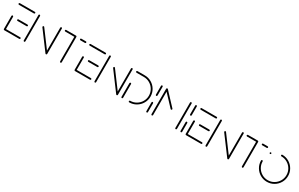

<svg xmlns="http://www.w3.org/2000/svg" viewBox="203 -1855 4966 3190"><g transform="rotate(30 2686.0 -259.5)"><path d="M34.4 -16.3V-267.4Q34.4 -273.7 38.9 -278.1Q43.3 -282.6 49.6 -282.6Q55.9 -282.6 60.6 -278.1Q65.2 -273.7 65.2 -267.4V-16.3ZM354.1 -15.6Q354.1 -9.3 349.6 -4.8Q345.2 -0.4 338.9 -0.4H49.6Q43.3 -0.4 38.9 -4.8Q34.4 -9.3 34.4 -15.6Q34.4 -21.9 38.9 -26.5Q43.3 -31.1 49.6 -31.1H338.9Q345.2 -31.1 349.6 -26.5Q354.1 -21.9 354.1 -15.6ZM149.3 -259.3Q149.3 -265.6 153.7 -270Q158.1 -274.4 164.4 -274.4H338.9Q345.2 -274.4 349.6 -270Q354.1 -265.6 354.1 -259.3Q354.1 -253 349.6 -248.3Q345.2 -243.7 338.9 -243.7H164.4Q158.1 -243.7 153.7 -248.3Q149.3 -253 149.3 -259.3ZM34.4 -503.3Q34.4 -509.6 38.9 -514.3Q43.3 -518.9 49.6 -518.9H338.9Q345.2 -518.9 349.6 -514.3Q354.1 -509.6 354.1 -503.3Q354.1 -497 349.6 -492.6Q345.2 -488.1 338.9 -488.1H49.6Q43.3 -488.1 38.9 -492.6Q34.4 -497 34.4 -503.3Z M431.5 0Q425.2 0 420.6 -4.4Q415.9 -8.9 415.9 -15.2V-503.3Q415.9 -509.6 420.6 -514.1Q425.2 -518.5 431.5 -518.5Q437.8 -518.5 442.2 -514.1Q446.7 -509.6 446.7 -503.3V-15.2Q446.7 -8.9 442.2 -4.4Q437.8 0 431.5 0ZM570.4 -370.4Q570.4 -376.7 574.8 -381.3Q579.3 -385.9 585.6 -385.9Q593.3 -385.9 597.8 -379.6L862.2 -24.4L837.8 -5.9L573.3 -361.1Q570.4 -365.2 570.4 -370.4ZM849.6 0Q843.3 0 838.9 -4.4Q834.4 -8.9 834.4 -15.2V-503.3Q834.4 -509.6 838.9 -514.1Q843.3 -518.5 849.6 -518.5Q855.9 -518.5 860.6 -514.1Q865.2 -509.6 865.2 -503.3V-15.2Q865.2 -8.9 860.6 -4.4Q855.9 0 849.6 0Z M1143.7 -504.1V-15.2Q1143.7 -8.9 1139.1 -4.4Q1134.4 0 1128.1 0Q1121.9 0 1117.4 -4.4Q1113 -8.9 1113 -15.2V-504.1ZM923.3 -503Q923.3 -509.3 927.8 -513.9Q932.2 -518.5 938.5 -518.5H1128.1Q1134.4 -518.5 1138.9 -513.9Q1143.3 -509.3 1143.3 -503Q1143.3 -496.7 1138.9 -492.2Q1134.4 -487.8 1128.1 -487.8H938.5Q932.2 -487.8 927.8 -492.2Q923.3 -496.7 923.3 -503ZM1214.1 -503.3Q1214.1 -509.6 1218.5 -514.1Q1223 -518.5 1229.3 -518.5H1317.8Q1324.1 -518.5 1328.5 -513.9Q1333 -509.3 1333 -503Q1333 -496.7 1328.5 -492.2Q1324.1 -487.8 1317.8 -487.8H1229.3Q1223 -487.8 1218.5 -492.4Q1214.1 -497 1214.1 -503.3Z M1391.5 -16.3V-267.4Q1391.5 -273.7 1395.9 -278.1Q1400.4 -282.6 1406.7 -282.6Q1413 -282.6 1417.6 -278.1Q1422.2 -273.7 1422.2 -267.4V-16.3ZM1711.1 -15.6Q1711.1 -9.3 1706.7 -4.8Q1702.2 -0.4 1695.9 -0.4H1406.7Q1400.4 -0.4 1395.9 -4.8Q1391.5 -9.3 1391.5 -15.6Q1391.5 -21.9 1395.9 -26.5Q1400.4 -31.1 1406.7 -31.1H1695.9Q1702.2 -31.1 1706.7 -26.5Q1711.1 -21.9 1711.1 -15.6ZM1506.3 -259.3Q1506.3 -265.6 1510.7 -270Q1515.2 -274.4 1521.5 -274.4H1695.9Q1702.2 -274.4 1706.7 -270Q1711.1 -265.6 1711.1 -259.3Q1711.1 -253 1706.7 -248.3Q1702.2 -243.7 1695.9 -243.7H1521.5Q1515.2 -243.7 1510.7 -248.3Q1506.3 -253 1506.3 -259.3ZM1391.5 -503.3Q1391.5 -509.6 1395.9 -514.3Q1400.4 -518.9 1406.7 -518.9H1695.9Q1702.2 -518.9 1706.7 -514.3Q1711.1 -509.6 1711.1 -503.3Q1711.1 -497 1706.7 -492.6Q1702.2 -488.1 1695.9 -488.1H1406.7Q1400.4 -488.1 1395.9 -492.6Q1391.5 -497 1391.5 -503.3Z M1788.5 0Q1782.2 0 1777.6 -4.4Q1773 -8.9 1773 -15.2V-503.3Q1773 -509.6 1777.6 -514.1Q1782.2 -518.5 1788.5 -518.5Q1794.8 -518.5 1799.3 -514.1Q1803.7 -509.6 1803.7 -503.3V-15.2Q1803.7 -8.9 1799.3 -4.4Q1794.8 0 1788.5 0ZM1927.4 -370.4Q1927.4 -376.7 1931.9 -381.3Q1936.3 -385.9 1942.6 -385.9Q1950.4 -385.9 1954.8 -379.6L2219.3 -24.4L2194.8 -5.9L1930.4 -361.1Q1927.4 -365.2 1927.4 -370.4ZM2206.7 0Q2200.4 0 2195.9 -4.4Q2191.5 -8.9 2191.5 -15.2V-503.3Q2191.5 -509.6 2195.9 -514.1Q2200.4 -518.5 2206.7 -518.5Q2213 -518.5 2217.6 -514.1Q2222.2 -509.6 2222.2 -503.3V-15.2Q2222.2 -8.9 2217.6 -4.4Q2213 0 2206.7 0Z M2305.9 -294.4Q2312.2 -294.4 2316.9 -290Q2321.5 -285.6 2321.5 -279.3V-15.2Q2321.5 -8.9 2317 -4.4Q2312.6 0 2306.3 0Q2300 0 2295.4 -4.4Q2290.7 -8.9 2290.7 -15.2V-279.3Q2290.7 -285.6 2295.2 -290Q2299.6 -294.4 2305.9 -294.4ZM2431.9 -15.6Q2431.9 -21.9 2436.3 -26.3Q2440.7 -30.7 2447 -30.7Q2509.3 -30.7 2561.7 -61.5Q2614.1 -92.2 2644.8 -144.6Q2675.6 -197 2675.6 -259.3Q2675.6 -321.5 2644.8 -373.9Q2614.1 -426.3 2561.7 -457Q2509.3 -487.8 2447 -487.8H2305.6Q2299.3 -487.8 2294.8 -492.4Q2290.4 -497 2290.4 -503.3Q2290.4 -509.6 2294.8 -514.1Q2299.3 -518.5 2305.6 -518.5H2447Q2517.4 -518.5 2577 -483.7Q2636.7 -448.9 2671.5 -389.3Q2706.3 -329.6 2706.3 -259.3Q2706.3 -188.9 2671.5 -129.3Q2636.7 -69.6 2577 -34.8Q2517.4 0 2447 0Q2440.7 0 2436.3 -4.6Q2431.9 -9.3 2431.9 -15.6Z M2782.6 0Q2776.3 0 2771.9 -4.4Q2767.4 -8.9 2767.4 -15.2V-185.2Q2767.4 -191.5 2771.9 -196.1Q2776.3 -200.7 2782.6 -200.7Q2788.9 -200.7 2793.5 -196.1Q2798.1 -191.5 2798.1 -185.2V-15.2Q2798.1 -8.9 2793.5 -4.4Q2788.9 0 2782.6 0ZM2782.6 -318.1Q2776.3 -318.1 2771.9 -322.6Q2767.4 -327 2767.4 -333.3V-503.3Q2767.4 -509.6 2771.9 -514.1Q2776.3 -518.5 2782.6 -518.5Q2788.9 -518.5 2793.5 -514.1Q2798.1 -509.6 2798.1 -503.3V-333.3Q2798.1 -327 2793.5 -322.6Q2788.9 -318.1 2782.6 -318.1Z M2881.1 -518.5Q2887.4 -518.5 2892 -514.1Q2896.7 -509.6 2896.7 -503.3V-15.2Q2896.7 -8.9 2892.2 -4.4Q2887.8 0 2881.5 0Q2875.2 0 2870.6 -4.4Q2865.9 -8.9 2865.9 -15.2V-503.3Q2865.9 -509.6 2870.4 -514.1Q2874.8 -518.5 2881.1 -518.5ZM3125.9 -258.5Q3125.9 -252.2 3121.3 -247.8Q3116.7 -243.3 3110.4 -243.3Q3103.3 -243.3 3099.3 -248.1L2871.5 -490.7Q2867 -495.9 2867 -501.9Q2867 -508.1 2871.7 -512.6Q2876.3 -517 2882.6 -517Q2888.9 -517 2893.7 -512.2L3121.5 -268.9Q3125.9 -264.4 3125.9 -258.5ZM3339.3 -518.5Q3345.6 -518.5 3350.2 -514.1Q3354.8 -509.6 3354.8 -503.3V-15.2Q3354.8 -8.9 3350.4 -4.4Q3345.9 0 3339.6 0Q3333.3 0 3328.7 -4.4Q3324.1 -8.9 3324.1 -15.2V-503.3Q3324.1 -509.6 3328.5 -514.1Q3333 -518.5 3339.3 -518.5Z M3438.5 0Q3432.2 0 3427.8 -4.4Q3423.3 -8.9 3423.3 -15.2V-185.2Q3423.3 -191.5 3427.8 -196.1Q3432.2 -200.7 3438.5 -200.7Q3444.8 -200.7 3449.4 -196.1Q3454.1 -191.5 3454.1 -185.2V-15.2Q3454.1 -8.9 3449.4 -4.4Q3444.8 0 3438.5 0ZM3438.5 -318.1Q3432.2 -318.1 3427.8 -322.6Q3423.3 -327 3423.3 -333.3V-503.3Q3423.3 -509.6 3427.8 -514.1Q3432.2 -518.5 3438.5 -518.5Q3444.8 -518.5 3449.4 -514.1Q3454.1 -509.6 3454.1 -503.3V-333.3Q3454.1 -327 3449.4 -322.6Q3444.8 -318.1 3438.5 -318.1Z M3522.2 -16.3V-267.4Q3522.2 -273.7 3526.7 -278.1Q3531.1 -282.6 3537.4 -282.6Q3543.7 -282.6 3548.3 -278.1Q3553 -273.7 3553 -267.4V-16.3ZM3841.9 -15.6Q3841.9 -9.3 3837.4 -4.8Q3833 -0.4 3826.7 -0.4H3537.4Q3531.1 -0.4 3526.7 -4.8Q3522.2 -9.3 3522.2 -15.6Q3522.2 -21.9 3526.7 -26.5Q3531.1 -31.1 3537.4 -31.1H3826.7Q3833 -31.1 3837.4 -26.5Q3841.9 -21.9 3841.9 -15.6ZM3637 -259.3Q3637 -265.6 3641.5 -270Q3645.9 -274.4 3652.2 -274.4H3826.7Q3833 -274.4 3837.4 -270Q3841.9 -265.6 3841.9 -259.3Q3841.9 -253 3837.4 -248.3Q3833 -243.7 3826.7 -243.7H3652.2Q3645.9 -243.7 3641.5 -248.3Q3637 -253 3637 -259.3ZM3522.2 -503.3Q3522.2 -509.6 3526.7 -514.3Q3531.1 -518.9 3537.4 -518.9H3826.7Q3833 -518.9 3837.4 -514.3Q3841.9 -509.6 3841.9 -503.3Q3841.9 -497 3837.4 -492.6Q3833 -488.1 3826.7 -488.1H3537.4Q3531.1 -488.1 3526.7 -492.6Q3522.2 -497 3522.2 -503.3Z M3919.3 0Q3913 0 3908.3 -4.4Q3903.7 -8.9 3903.7 -15.2V-503.3Q3903.7 -509.6 3908.3 -514.1Q3913 -518.5 3919.3 -518.5Q3925.6 -518.5 3930 -514.1Q3934.4 -509.6 3934.4 -503.3V-15.2Q3934.4 -8.9 3930 -4.4Q3925.6 0 3919.3 0ZM4058.1 -370.4Q4058.1 -376.7 4062.6 -381.3Q4067 -385.9 4073.3 -385.9Q4081.1 -385.9 4085.6 -379.6L4350 -24.4L4325.6 -5.9L4061.1 -361.1Q4058.1 -365.2 4058.1 -370.4ZM4337.4 0Q4331.1 0 4326.7 -4.4Q4322.2 -8.9 4322.2 -15.2V-503.3Q4322.2 -509.6 4326.7 -514.1Q4331.1 -518.5 4337.4 -518.5Q4343.7 -518.5 4348.3 -514.1Q4353 -509.6 4353 -503.3V-15.2Q4353 -8.9 4348.3 -4.4Q4343.7 0 4337.4 0Z M4631.5 -504.1V-15.2Q4631.5 -8.9 4626.9 -4.4Q4622.2 0 4615.9 0Q4609.6 0 4605.2 -4.4Q4600.7 -8.9 4600.7 -15.2V-504.1ZM4411.1 -503Q4411.1 -509.3 4415.6 -513.9Q4420 -518.5 4426.3 -518.5H4615.9Q4622.2 -518.5 4626.7 -513.9Q4631.1 -509.3 4631.1 -503Q4631.1 -496.7 4626.7 -492.2Q4622.2 -487.8 4615.9 -487.8H4426.3Q4420 -487.8 4415.6 -492.2Q4411.1 -496.7 4411.1 -503ZM4701.9 -503.3Q4701.9 -509.6 4706.3 -514.1Q4710.7 -518.5 4717 -518.5H4805.6Q4811.9 -518.5 4816.3 -513.9Q4820.7 -509.3 4820.7 -503Q4820.7 -496.7 4816.3 -492.2Q4811.9 -487.8 4805.6 -487.8H4717Q4710.7 -487.8 4706.3 -492.4Q4701.9 -497 4701.9 -503.3Z M4887.4 -443Q4887.4 -449.3 4892 -453.9Q4896.7 -458.5 4903 -458.5Q4909.3 -458.5 4913.7 -453.9Q4918.1 -449.3 4918.1 -443Q4918.1 -436.7 4913.7 -432.2Q4909.3 -427.8 4903 -427.8Q4896.7 -427.8 4892 -432.2Q4887.4 -436.7 4887.4 -443ZM5071.1 -503.3Q5071.1 -509.6 5075.6 -514.1Q5080 -518.5 5086.3 -518.5Q5156.7 -518.5 5216.3 -483.7Q5275.9 -448.9 5310.7 -389.3Q5345.6 -329.6 5345.6 -259.3Q5345.6 -188.9 5310.7 -129.3Q5275.9 -69.6 5216.3 -34.8Q5156.7 0 5086.3 0Q5015.6 0 4956.1 -34.8Q4896.7 -69.6 4861.9 -129.3Q4827 -188.9 4827 -259.3Q4827 -265.6 4831.7 -270.2Q4836.3 -274.8 4842.6 -274.8Q4848.9 -274.8 4853.3 -270.2Q4857.8 -265.6 4857.8 -259.3Q4857.8 -197 4888.5 -144.6Q4919.3 -92.2 4971.7 -61.5Q5024.1 -30.7 5086.3 -30.7Q5148.5 -30.7 5200.9 -61.5Q5253.3 -92.2 5284.1 -144.6Q5314.8 -197 5314.8 -259.3Q5314.8 -321.5 5284.1 -373.9Q5253.3 -426.3 5200.9 -457Q5148.5 -487.8 5086.3 -487.8Q5080 -487.8 5075.6 -492.4Q5071.1 -497 5071.1 -503.3Z"/></g></svg>

Font: 26F Galaxy Sans Ultra Light
Style: Regular
Weight: 200
Designer: C₂₉H₂₅N₃O₅
Version: Version 1.100